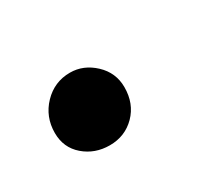

<svg xmlns="http://www.w3.org/2000/svg" viewBox="-42 -200 353 302"><g transform="rotate(-30 135.0 -49.0)"><path d="M92.8 16.1Q65.9 16.1 46.6 -0.5Q27.3 -17.1 27.3 -43.9Q27.3 -73.2 47.1 -93.8Q66.9 -114.3 95.2 -114.3Q119.6 -114.3 138.9 -96.2Q158.2 -78.1 158.2 -51.8Q158.2 -22 139.4 -2.9Q120.6 16.1 92.8 16.1Z"/></g></svg>

Font: Elstob 6pt
Style: Italic
Weight: 400
Italic angle: -20°
Designer: Peter S. Baker
Version: Version 1.015